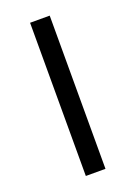

<svg xmlns="http://www.w3.org/2000/svg" viewBox="-112 -594 453 643"><g transform="rotate(-20 114.5 -273.0)"><path d="M80 -546C80 -546 80 0 80 0C80 0 150 0 150 0C150 0 150 -546 150 -546C150 -546 80 -546 80 -546Z"/></g></svg>

Font: wox.body
Style: Regular
Weight: 500
Designer: Ninad Kale (Devanagari), Jonny Pinhorn (Latin)
Foundry: Indian Type Foundry
Version: ""